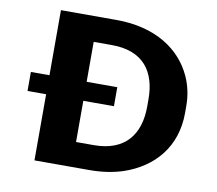

<svg xmlns="http://www.w3.org/2000/svg" viewBox="-78 -803 1013 895"><g transform="rotate(10 428.0 -355.5)"><path d="M140 0H400C458 0 512 -8 560 -24C698 -71 793 -179 793 -339V-371C793 -422 783 -468 764 -510C711 -626 591 -711 402 -711H140V-403H52V-313H140ZM614 -372V-339C614 -208 550 -118 400 -118H316V-313H461V-403H316V-592H402C552 -592 614 -503 614 -372Z"/></g></svg>

Font: Asimov
Style: XWid
Weight: 500
Designer: Google
Version: Version 2.000980; 2014